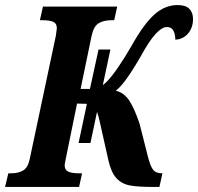

<svg xmlns="http://www.w3.org/2000/svg" viewBox="-38 -740 784 760"><path d="M726 -665Q726 -630 706 -607Q686 -584 656 -583Q656 -604 648.5 -618.5Q641 -633 623 -633Q583 -633 523 -524Q456 -406 420 -381Q451 -374 471.5 -345Q492 -316 514 -252L547 -122Q557 -82 568 -68Q579 -54 603 -54H605L593 0H568Q508 0 476 -6Q444 -12 423 -34.5Q402 -57 391 -106L356 -262Q351 -284 346 -297L320 -174H273L306 -329L267 -330L222 -110Q218 -90 218 -86Q218 -67 232.5 -60.5Q247 -54 276 -54H287L275 0H-18L-5 -54H6Q35 -54 54 -65.5Q73 -77 80 -112L183 -598Q187 -624 187 -628Q187 -647 173 -653.5Q159 -660 130 -660H120L132 -714H426L414 -660H404Q372 -660 352.5 -648Q333 -636 325 -600L281 -388H318L352 -544H399L369 -403Q379 -411 386 -418Q425 -459 483 -559Q531 -645 573 -682.5Q615 -720 665 -720Q696 -720 711 -705.5Q726 -691 726 -665Z"/></svg>

Font: Noto Serif CondExtraBold
Style: Italic
Weight: 800
Width: 3
Italic angle: -12°
Designer: Monotype Design Team
Foundry: Monotype Imaging Inc.
Version: Version 1.001